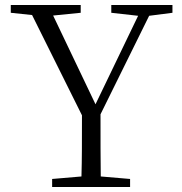

<svg xmlns="http://www.w3.org/2000/svg" viewBox="-20 -746 725 766"><path d="M575 -683 668 -695V-726H424V-695L531 -683L361 -330L192 -684L302 -695V-726H23V-695L108 -686L307 -286C307 -178 307 -114 305 -42L188 -32V0H499V-32L382 -42C381 -115 381 -180 381 -290Z"/></svg>

Font: Noto Serif CJK JP Light
Style: Regular
Weight: 300
Designer: Ryoko NISHIZUKA 西塚涼子 (kana & ideographs); Frank Grießhammer (Latin, Greek & Cyrillic); Wenlong ZHANG 张文龙 (bopomofo); San
Foundry: Adobe Systems Incorporated
Version: Version 1.001;PS 1.001;hotconv 16.6.54;makeotf.lib2.5.65590